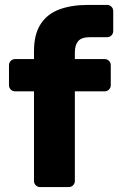

<svg xmlns="http://www.w3.org/2000/svg" viewBox="-20 -760 482 780"><path d="M143.3 0Q132.6 0 125.4 -7.2Q118.1 -14.5 118.1 -25.1V-388.9H41.6Q31 -388.9 23.8 -396.1Q16.5 -403.4 16.5 -414V-494.9Q16.5 -505.5 23.8 -512.8Q31 -520 41.6 -520H118.1V-552Q118.1 -620.1 144.7 -661.5Q171.2 -702.9 220.3 -721.4Q269.4 -740 337.2 -740H414.9Q425.5 -740 432.7 -732.8Q440 -725.5 440 -714.9V-634Q440 -623.4 432.7 -616.1Q425.5 -608.9 414.9 -608.9H344.7Q311.1 -608.9 297.6 -592.9Q284.1 -576.9 284.1 -547V-520H404.9Q415.5 -520 422.7 -512.8Q430 -505.5 430 -494.9V-414Q430 -403.4 422.7 -396.1Q415.5 -388.9 404.9 -388.9H284.1V-25.1Q284.1 -14.5 276.9 -7.2Q269.6 0 259 0Z"/></svg>

Font: Rubik Light
Style: Regular
Weight: 300
Designer: Hubert and Fischer
Foundry: Hubert and Fischer
Version: Version 2.300;gftools[0.9.30]